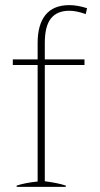

<svg xmlns="http://www.w3.org/2000/svg" viewBox="-20 -730 390 750"><path d="M155 -562V-498H310V-476H155V-22Q208 -15 237 -5V0H45V-5Q78 -16 127 -21V-476H30V-498H127V-562Q127 -634 158 -672Q189 -710 251 -710Q282 -710 320 -698L315 -675Q278 -688 251 -688Q203 -688 179 -658Q155 -628 155 -562Z"/></svg>

Font: Trirong Thin
Style: Regular
Weight: 250
Designer: Katatrad Team
Foundry: CadsonDemak
Version: Version 1.001